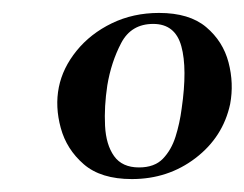

<svg xmlns="http://www.w3.org/2000/svg" viewBox="-20 -650 378 297"><path d="M184 -373Q136 -373 109.5 -396Q83 -419 74 -452Q65 -485 71 -515Q77 -545 98.5 -571.5Q120 -598 153 -614Q186 -630 226 -630Q273 -630 299 -608Q325 -586 333.5 -553.5Q342 -521 336 -489Q325 -438 282.5 -405.5Q240 -373 184 -373ZM195 -391Q219 -391 232 -404.5Q245 -418 251.5 -438.5Q258 -459 261 -482Q270 -544 260.5 -578.5Q251 -613 217 -613Q183 -613 167.5 -583.5Q152 -554 146 -518Q141 -485 142.5 -455.5Q144 -426 156.5 -408.5Q169 -391 195 -391Z"/></svg>

Font: Cormorant SemiBold
Style: Italic
Weight: 600
Italic angle: -10°
Designer: Christian Thalmann (Catharsis Fonts)
Foundry: Catharsis Fonts
Version: Version 4.000